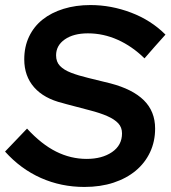

<svg xmlns="http://www.w3.org/2000/svg" viewBox="-23 -730 675 760"><path d="M-3 -130Q19 -153 40.5 -175.5Q62 -198 84 -221Q141 -159 199 -130Q257 -101 320 -101Q381 -101 420.5 -128Q460 -155 460 -202Q460 -226 445 -242Q430 -258 401.5 -270.5Q373 -283 332 -293.5Q291 -304 239 -318L225 -322Q151 -340 112 -384.5Q73 -429 73 -495Q73 -545 92 -585Q111 -625 145.5 -652.5Q180 -680 228.5 -695Q277 -710 335 -710Q417 -710 496 -680Q575 -650 632 -593Q611 -570 590 -546Q569 -522 549 -499Q500 -547 443 -572.5Q386 -598 325 -598Q268 -598 233.5 -574Q199 -550 199 -511Q199 -485 214.5 -469Q230 -453 258.5 -442Q287 -431 326.5 -421.5Q366 -412 414 -400Q502 -377 546.5 -333Q591 -289 591 -221Q591 -170 571 -127.5Q551 -85 514.5 -54.5Q478 -24 426.5 -7Q375 10 311 10Q219 10 139 -25.5Q59 -61 -3 -130Z"/></svg>

Font: Rosa Sans SemiBold
Style: Italic
Weight: 600
Italic angle: -12°
Designer: Pentagram / MCKL
Foundry: Pentagram / MCKL
Version: Version 1.005;September 16, 2019;FontCreator 11.5.0.2425 64-